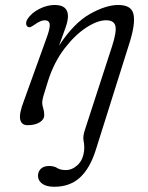

<svg xmlns="http://www.w3.org/2000/svg" viewBox="-20 -482 581 753"><path d="M355.5 106.5Q332.5 179 293 214.8Q253.5 250.5 193 250.5Q161.5 250.5 145.2 238.2Q129 226 129 207.5Q129 191.5 140 180.2Q151 169 172.5 169Q192 169 204.5 177Q217 185 238 185Q263.5 185 285 164.5Q306.5 144 310 107Q311.5 88.5 307.8 70.5Q304 52.5 314 24L420 -302Q438 -358.5 432.5 -380.5Q427 -402.5 396 -402.5Q362.5 -402.5 318.2 -373.8Q274 -345 233.2 -292Q192.5 -239 169 -166.5Q154.5 -121 150 -104.8Q145.5 -88.5 145.5 -79Q145.5 -70 149.5 -57.5Q153.5 -45 153.5 -31Q153.5 -13 135 -2Q116.5 9 88.5 9Q64 9 59.2 -13.5Q54.5 -36 73 -84.5L161 -328.5Q177 -371 175 -386.8Q173 -402.5 155 -402.5Q140 -402.5 116.5 -386Q108 -380 101.5 -376.8Q95 -373.5 89 -377Q83 -380.5 82.5 -389.2Q82 -398 88 -407.5Q104 -432 134.5 -447.2Q165 -462.5 194.5 -462.5Q246.5 -462.5 246.5 -418.5Q246.5 -401.5 238 -376.2Q229.5 -351 211.5 -303Q269 -391 332 -426.8Q395 -462.5 444 -462.5Q497 -462.5 504 -424.2Q511 -386 487.5 -312.5Z"/></svg>

Font: Fraunces 9pt S100 Light
Style: Italic
Weight: 300
Italic angle: -16°
Version: Version 1.000; ttfautohint (v1.8.3)